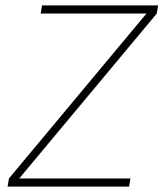

<svg xmlns="http://www.w3.org/2000/svg" viewBox="-20 -688 603 708"><path d="M8 0 13 -30 520 -638H130L135 -668H563L558 -638L51 -30H461L456 0Z"/></svg>

Font: Gantari Thin
Style: Italic
Weight: 100
Italic angle: -10°
Designer: Anugrah Pasau
Foundry: Lafontype
Version: Version 1.000; ttfautohint (v1.8.4.7-5d5b)